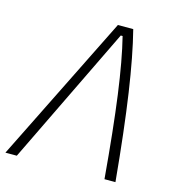

<svg xmlns="http://www.w3.org/2000/svg" viewBox="-116 -784 806 874"><g transform="rotate(15 287.0 -347.0)"><path d="M-11.7 0 332.5 -693.8H404.8Q434.6 -577.1 459.5 -408.4Q484.4 -239.7 506.8 0H455.1Q435.5 -229.5 414.1 -387.5Q392.6 -545.4 366.2 -650.9H357.4L42 0Z"/></g></svg>

Font: CaskaydiaCove NF ExtraLight
Style: Italic
Weight: 200
Italic angle: -10°
Designer: Aaron Bell
Foundry: Saja Typeworks
Version: Version 2111.001; VTT 6.35;Nerd Fonts 3.2.1